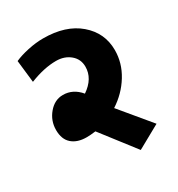

<svg xmlns="http://www.w3.org/2000/svg" viewBox="-155 -729 779 841"><g transform="rotate(-30 234.5 -308.5)"><path d="M136.2 -156.7Q89.4 -156.7 62.3 -180.4Q35.2 -204.1 35.2 -251Q35.2 -297.9 65.4 -333.7Q95.7 -369.6 137.7 -369.6Q188.5 -369.6 224.6 -326.2Q285.6 -367.7 285.6 -427.7Q285.6 -465.8 257.1 -489.7Q228.5 -513.7 186 -513.7Q125.5 -513.7 53.2 -484.9L40.5 -597.2Q68.4 -609.9 109.1 -618.7Q149.9 -627.4 186.5 -627.4Q300.3 -627.4 366.9 -570.3Q433.6 -513.2 433.6 -426.3Q433.6 -361.3 398.2 -303.5Q362.8 -245.6 303.7 -207.5L430.2 -55.2L313 9.8L181.6 -160.2Q155.3 -156.7 136.2 -156.7Z"/></g></svg>

Font: Yantramanav Black
Style: Regular
Weight: 900
Version: Version 1.001;PS 1.0;hotconv 1.0.72;makeotf.lib2.5.5900; ttf